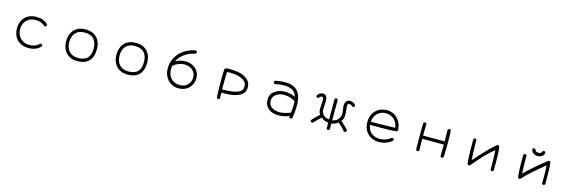

<svg xmlns="http://www.w3.org/2000/svg" viewBox="57 -2131 10886 3688"><g transform="rotate(15 5500.0 -287.0)"><path d="M531 91Q435 91 365.5 52.5Q296 14 258 -56Q220 -126 220 -218Q220 -311 258 -381Q296 -451 366 -489.5Q436 -528 531 -528Q602 -528 655 -509Q708 -490 751 -448Q761 -438 761 -426Q761 -415 752 -404Q745 -394 732 -394Q719 -394 708 -403Q674 -436 628 -450.5Q582 -465 531 -465Q455 -465 399.5 -435Q344 -405 313.5 -349.5Q283 -294 283 -218Q283 -145 316 -89Q349 -33 405.5 -2Q462 29 531 29Q583 29 636 11.5Q689 -6 720 -42Q728 -51 742 -51Q754 -51 764 -44Q774 -37 774 -23Q774 -11 766 0Q718 48 660 69.5Q602 91 531 91Z M1502 91Q1409 91 1340.5 52Q1272 13 1234.5 -57.5Q1197 -128 1197 -224Q1197 -320 1233 -391Q1269 -462 1337 -501Q1405 -540 1502 -540Q1602 -540 1670 -501Q1738 -462 1773 -391.5Q1808 -321 1808 -224Q1808 -70 1729.5 10.5Q1651 91 1502 91ZM1502 28Q1627 28 1686 -35Q1745 -98 1745 -224Q1745 -343 1684 -410Q1623 -477 1502 -477Q1381 -477 1320 -408.5Q1259 -340 1259 -224Q1259 -108 1322.5 -40Q1386 28 1502 28Z M2502 91Q2409 91 2340.5 52Q2272 13 2234.5 -57.5Q2197 -128 2197 -224Q2197 -320 2233 -391Q2269 -462 2337 -501Q2405 -540 2502 -540Q2602 -540 2670 -501Q2738 -462 2773 -391.5Q2808 -321 2808 -224Q2808 -70 2729.5 10.5Q2651 91 2502 91ZM2502 28Q2627 28 2686 -35Q2745 -98 2745 -224Q2745 -343 2684 -410Q2623 -477 2502 -477Q2381 -477 2320 -408.5Q2259 -340 2259 -224Q2259 -108 2322.5 -40Q2386 28 2502 28Z M3516 92Q3428 92 3360.5 51Q3293 10 3255 -62.5Q3217 -135 3217 -227Q3217 -323 3251.5 -403Q3286 -483 3346 -544Q3406 -605 3482 -643.5Q3558 -682 3640 -696Q3654 -699 3664 -691Q3674 -683 3677 -669Q3679 -656 3673 -645.5Q3667 -635 3651 -633Q3581 -621 3514.5 -586.5Q3448 -552 3396.5 -501.5Q3345 -451 3317 -392Q3362 -417 3412.5 -430.5Q3463 -444 3513 -444Q3595 -444 3659.5 -410.5Q3724 -377 3761 -319Q3798 -261 3798 -185Q3798 -105 3761.5 -42Q3725 21 3661 56.5Q3597 92 3516 92ZM3505 25Q3570 29 3622 4.5Q3674 -20 3704 -68.5Q3734 -117 3734 -184Q3734 -246 3703.5 -290Q3673 -334 3622.5 -357.5Q3572 -381 3511 -381Q3450 -381 3392 -358Q3334 -335 3286 -294Q3284 -278 3282.5 -262.5Q3281 -247 3281 -231Q3281 -162 3306.5 -105.5Q3332 -49 3382 -14.5Q3432 20 3505 25Z M4306 93Q4280 93 4273 63Q4271 25 4269 -30.5Q4267 -86 4266 -149.5Q4265 -213 4265 -274Q4265 -343 4267 -401Q4269 -459 4273 -489Q4277 -502 4285.5 -508.5Q4294 -515 4303 -516Q4322 -518 4342.5 -519Q4363 -520 4385 -520Q4453 -520 4524.5 -509.5Q4596 -499 4645 -476Q4716 -444 4756.5 -393.5Q4797 -343 4797 -269Q4797 -203 4764.5 -159.5Q4732 -116 4676.5 -91Q4621 -66 4550 -54Q4501 -46 4441.5 -43Q4382 -40 4332 -41Q4332 -41 4332.5 -26Q4333 -11 4334 9Q4335 29 4336 44Q4337 59 4337 59Q4340 90 4306 93ZM4331 -105Q4387 -105 4437 -108Q4487 -111 4539 -118Q4626 -132 4679 -166Q4732 -200 4732 -269Q4732 -325 4700.5 -360.5Q4669 -396 4617 -418Q4567 -438 4510 -446.5Q4453 -455 4393 -455Q4378 -455 4363.5 -454.5Q4349 -454 4334 -453Q4333 -433 4332.5 -397Q4332 -361 4331.5 -318.5Q4331 -276 4330.5 -234Q4330 -192 4330 -160Q4330 -141 4330.5 -126.5Q4331 -112 4331 -105Z M5740 95Q5720 90 5717 80.5Q5714 71 5714 55Q5605 96 5503 96Q5425 96 5362 70Q5299 44 5261.5 -10.5Q5224 -65 5224 -148Q5224 -232 5278 -286.5Q5332 -341 5418 -364Q5465 -375 5512 -375Q5565 -375 5617.5 -363Q5670 -351 5716 -329Q5693 -416 5626.5 -452Q5560 -488 5466 -488Q5424 -488 5379 -482.5Q5334 -477 5293 -468Q5281 -465 5269.5 -472.5Q5258 -480 5255 -493Q5254 -507 5260.5 -518.5Q5267 -530 5280 -531Q5385 -552 5468 -552Q5623 -552 5704 -473.5Q5785 -395 5796 -240Q5799 -215 5799 -180Q5799 -141 5796 -95Q5793 -49 5788 -6Q5783 37 5777 68Q5775 85 5763.5 90Q5752 95 5740 95ZM5439 26Q5457 30 5475 31.5Q5493 33 5511 33Q5564 33 5617 19Q5670 5 5724 -17Q5729 -64 5732.5 -104Q5736 -144 5736 -181Q5736 -198 5735 -214.5Q5734 -231 5732 -247Q5732 -247 5731.5 -247Q5731 -247 5731 -248Q5681 -279 5624.5 -295.5Q5568 -312 5513 -312Q5496 -312 5479 -310.5Q5462 -309 5445 -305Q5376 -289 5332 -247Q5288 -205 5288 -141Q5288 -65 5331.5 -26Q5375 13 5439 26Z M6496 123Q6483 123 6474 114Q6465 105 6465 92V-15Q6381 -24 6318 -76Q6298 -58 6272.5 -33.5Q6247 -9 6224.5 14Q6202 37 6188 53Q6178 65 6163 65Q6153 65 6144 58Q6132 49 6132 33Q6132 21 6139 14Q6156 -5 6180.5 -30Q6205 -55 6231 -80Q6257 -105 6276 -121Q6257 -145 6250.5 -174.5Q6244 -204 6244 -235Q6244 -273 6248.5 -311.5Q6253 -350 6253 -387Q6253 -421 6247.5 -443.5Q6242 -466 6219 -466Q6192 -466 6173 -437Q6164 -423 6147 -423Q6137 -423 6128 -429Q6115 -437 6115 -453Q6115 -457 6116.5 -461Q6118 -465 6119 -469Q6137 -498 6166 -514Q6195 -530 6223 -530Q6259 -530 6278.5 -512.5Q6298 -495 6306 -465.5Q6314 -436 6314 -400Q6314 -361 6309.5 -319.5Q6305 -278 6305 -243Q6305 -170 6351.5 -127.5Q6398 -85 6465 -79V-474Q6465 -490 6475 -498Q6485 -506 6496 -506Q6513 -506 6520 -496Q6527 -486 6527 -474V-79Q6570 -85 6605 -108Q6640 -131 6661 -167Q6682 -203 6682 -248Q6682 -287 6673.5 -329Q6665 -371 6665 -410Q6665 -464 6692 -496.5Q6719 -529 6766 -529Q6792 -529 6819 -517.5Q6846 -506 6870 -482Q6878 -477 6878 -464Q6878 -452 6868 -439Q6860 -431 6847 -431Q6835 -431 6825 -439Q6797 -467 6767 -467Q6744 -467 6736.5 -452Q6729 -437 6729 -418Q6729 -388 6736 -342.5Q6743 -297 6743 -250Q6743 -212 6734.5 -176.5Q6726 -141 6701 -115Q6729 -90 6757 -63.5Q6785 -37 6808 -14.5Q6831 8 6842 23Q6849 34 6849 44Q6849 58 6837 67Q6830 74 6818 74Q6800 74 6793 63Q6781 46 6756.5 22Q6732 -2 6705.5 -27Q6679 -52 6658 -70Q6603 -25 6527 -16V92Q6527 105 6518.5 114Q6510 123 6496 123Z M7500 92Q7406 92 7335.5 52Q7265 12 7226 -59.5Q7187 -131 7187 -226Q7187 -316 7225.5 -387Q7264 -458 7333.5 -498.5Q7403 -539 7497 -539Q7581 -539 7648 -498Q7715 -457 7755 -386.5Q7795 -316 7798 -226Q7798 -200 7770 -193Q7748 -190 7705 -188Q7662 -186 7606 -184.5Q7550 -183 7488 -182.5Q7426 -182 7365 -182Q7304 -182 7252 -182Q7259 -117 7292.5 -69Q7326 -21 7379.5 4.5Q7433 30 7499 30Q7558 30 7615.5 10Q7673 -10 7713 -45Q7723 -52 7735 -52Q7749 -52 7758 -42Q7764 -33 7764 -22Q7764 -7 7754 1Q7699 47 7633 69.5Q7567 92 7500 92ZM7250 -245Q7315 -245 7387 -245.5Q7459 -246 7527 -247.5Q7595 -249 7649.5 -250.5Q7704 -252 7733 -253Q7725 -323 7691 -373Q7657 -423 7604 -450Q7551 -477 7484 -477Q7419 -476 7368 -446Q7317 -416 7286 -364.5Q7255 -313 7250 -245Z M8747 71Q8734 70 8724 60.5Q8714 51 8715 37Q8715 28 8715.5 0Q8716 -28 8717 -63.5Q8718 -99 8718.5 -132Q8719 -165 8719 -183H8290Q8290 -144 8290.5 -112Q8291 -80 8292 -45.5Q8293 -11 8294 37Q8296 50 8286.5 60Q8277 70 8263 70Q8247 72 8239.5 61.5Q8232 51 8230 40Q8229 20 8228.5 -24Q8228 -68 8227.5 -125.5Q8227 -183 8227 -241Q8227 -292 8227.5 -338.5Q8228 -385 8228.5 -420Q8229 -455 8230 -470Q8233 -500 8260 -500Q8280 -500 8287.5 -489.5Q8295 -479 8293 -466Q8293 -457 8292.5 -428.5Q8292 -400 8291 -364Q8290 -328 8289.5 -296Q8289 -264 8289 -247H8719Q8719 -264 8718.5 -297Q8718 -330 8717 -365.5Q8716 -401 8715.5 -429.5Q8715 -458 8715 -466Q8714 -483 8725 -491.5Q8736 -500 8748 -500Q8760 -500 8769 -492Q8778 -484 8778 -470Q8781 -449 8782.5 -409Q8784 -369 8784.5 -318.5Q8785 -268 8785 -215Q8785 -162 8784.5 -111.5Q8784 -61 8782.5 -21.5Q8781 18 8778 40Q8778 52 8769 61.5Q8760 71 8747 71Z M9276 76Q9257 73 9254 51Q9250 25 9247 -18Q9244 -61 9242.5 -114Q9241 -167 9240 -222.5Q9239 -278 9239 -329.5Q9239 -381 9239 -420Q9241 -437 9251.5 -445Q9262 -453 9273 -451Q9285 -451 9293.5 -441Q9302 -431 9302 -417Q9301 -398 9300.5 -378.5Q9300 -359 9300 -338Q9300 -271 9304 -195Q9308 -119 9312 -32Q9410 -145 9507 -246Q9604 -347 9704 -435Q9715 -444 9726 -444Q9737 -444 9746.5 -436Q9756 -428 9758 -417Q9763 -380 9766.5 -343Q9770 -306 9771.5 -257Q9773 -208 9773.5 -137Q9774 -66 9774 39Q9774 55 9763 62.5Q9752 70 9741 70Q9725 70 9717.5 59.5Q9710 49 9710 38Q9711 22 9711 3Q9711 -16 9711 -38Q9711 -86 9710 -140.5Q9709 -195 9707 -247Q9705 -299 9702 -337Q9644 -289 9597.5 -246Q9551 -203 9507.5 -157Q9464 -111 9416.5 -56.5Q9369 -2 9309 68Q9299 78 9291 78Q9288 78 9284.5 77.5Q9281 77 9276 76Z M10511 -437Q10466 -437 10431.5 -461Q10397 -485 10386 -522Q10385 -525 10384.5 -528Q10384 -531 10384 -534Q10384 -547 10393.5 -555Q10403 -563 10418 -563Q10429 -563 10437.5 -555.5Q10446 -548 10447 -539Q10453 -518 10473.5 -509.5Q10494 -501 10513 -501Q10535 -501 10554.5 -510Q10574 -519 10580 -540Q10588 -563 10609 -563Q10612 -563 10614.5 -562.5Q10617 -562 10620 -561Q10632 -557 10637 -548Q10642 -539 10642 -530Q10642 -524 10641 -521Q10630 -483 10594.5 -460Q10559 -437 10511 -437ZM10292 77Q10279 77 10269 69.5Q10259 62 10258 50Q10255 30 10252 -9.5Q10249 -49 10247 -99Q10245 -149 10244 -201Q10243 -253 10243 -296Q10243 -324 10243.5 -346Q10244 -368 10245 -382Q10247 -397 10256 -404.5Q10265 -412 10275 -412Q10290 -412 10299.5 -403Q10309 -394 10309 -379Q10308 -370 10308 -356Q10308 -342 10308 -324Q10308 -291 10308.5 -250Q10309 -209 10310 -167.5Q10311 -126 10312.5 -90.5Q10314 -55 10315 -34Q10354 -73 10394 -110.5Q10434 -148 10481 -189Q10528 -230 10588.5 -280.5Q10649 -331 10730 -396Q10735 -400 10741 -402.5Q10747 -405 10754 -405Q10763 -405 10772.5 -398Q10782 -391 10784 -379Q10788 -354 10791 -321.5Q10794 -289 10795.5 -242Q10797 -195 10797.5 -126.5Q10798 -58 10798 38Q10797 54 10786.5 61.5Q10776 69 10765 69Q10734 69 10734 36Q10735 -2 10735.5 -35.5Q10736 -69 10736 -100Q10736 -154 10734.5 -204Q10733 -254 10728 -308Q10659 -250 10602 -203Q10545 -156 10496.5 -113.5Q10448 -71 10403.5 -27.5Q10359 16 10313 67Q10304 77 10292 77Z"/></g></svg>

Font: Hachi Maru Pop
Style: Regular
Weight: 400
Designer: Nontynet
Foundry: Nontynet
Version: Version 1.300